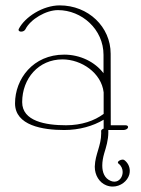

<svg xmlns="http://www.w3.org/2000/svg" viewBox="-20 -472 523 710"><path d="M354 12.4C354 15.3 354.2 18.1 354.2 20.9C354.2 67.1 332 98.7 330.6 142.5C330.5 143.4 330.5 144.2 330.5 145.1C330.5 175.8 347.4 203.4 373 213.3C381.1 216.5 389.1 217.9 396.8 217.9C426.2 217.9 451.4 197.4 458 173.8C459.3 168.9 459.9 164.3 459.9 159.8C459.9 142.3 450.8 128.2 439.9 120.1C438.3 118.8 436 118.2 433.5 118.2C425.8 118.2 415.9 123.6 415.9 128.9C415.9 130.4 416.7 131.9 418.5 133.2C429 141.3 433.6 152.9 433.6 164.2C433.6 182.4 421.5 199.8 403 199.8C399 199.8 394.7 199 390.1 197.2C366.6 187.9 358.2 165.4 358.2 140.1C358.2 125.6 361 110.1 365.2 95.6C372.3 72.1 380.6 46.6 380.6 16.9C380.6 13.9 380.6 10.8 380.4 7.8C380.2 3.4 376.4 1.6 371.7 1.6C364 1.6 354 6.4 354 12.4ZM453.6 -2.4C453.6 -6.3 449.7 -8.8 443.8 -8.8H389.6L389.2 -273.4C389.2 -372.6 306.6 -452.1 200.7 -452.1C138.7 -452.1 71.8 -409.2 49.3 -364.7C46.9 -359.9 50.3 -355.5 57.1 -355C64 -354.5 71.3 -358.4 73.7 -363.3C92.8 -401.4 150.4 -434.6 194.3 -434.6C282.2 -434.6 362.8 -363.8 362.8 -269V-201.2C331.1 -243.2 276.4 -270 217.3 -270C102.5 -270 35.6 -180.2 35.6 -89.8C35.6 -7.8 138.2 8.8 217.3 8.8C273.4 8.8 324.2 -5.9 363.3 -29.3V2C363.3 5.4 367.2 8.8 373 8.8H437C444.3 8.8 453.6 4.4 453.6 -2.4ZM210.9 -252.4C281.2 -252.4 355 -202.6 363.3 -130.4V-50.8C329.1 -25.4 281.7 -8.8 224.1 -8.8C148.4 -8.8 62 -23.9 62 -94.2C62 -182.1 123 -252.4 210.9 -252.4Z"/></svg>

Font: WireWyrm
Style: Light
Weight: 200
Version: Version 001.000